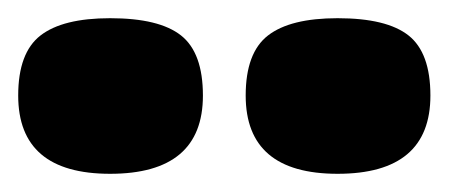

<svg xmlns="http://www.w3.org/2000/svg" viewBox="-50 -731 493 211"><path d="M220 -626Q220 -673 244.5 -692Q269 -711 321 -711Q375 -711 399 -692Q423 -673 423 -626Q423 -540 321 -540Q220 -540 220 -626ZM-30 -626Q-30 -673 -5.5 -692Q19 -711 71 -711Q125 -711 149 -692Q173 -673 173 -626Q173 -540 71 -540Q-30 -540 -30 -626Z"/></svg>

Font: Gold Bold
Style: Regular
Weight: 400
Designer: jaiki
Version: Version 1.000